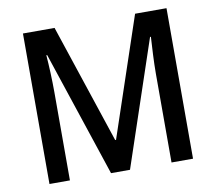

<svg xmlns="http://www.w3.org/2000/svg" viewBox="-79 -806 1007 897"><g transform="rotate(-10 425.0 -357.0)"><path d="M377 0H467L667 -595H671C668 -544 664 -477 664 -421V0H766V-714H617L427 -149H423L235 -714H85V0H182V-418C182 -477 179 -545 175 -595H179Z"/></g></svg>

Font: Noto Sans Lao SemiCondensed Medium
Style: Regular
Weight: 500
Width: 4
Designer: Monotype Design Team
Foundry: Monotype Imaging Inc.
Version: Version 2.003